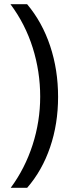

<svg xmlns="http://www.w3.org/2000/svg" viewBox="-20 -734 336 912"><path d="M255.9 -273.9Q255.9 -145.5 218 -34.7Q180.2 76.2 108.9 158.2H30.8Q98.6 66.4 134.8 -45.7Q170.9 -157.7 170.9 -274.9Q170.9 -394 135.5 -506.8Q100.1 -619.6 29.8 -713.9H108.9Q180.7 -628.4 218.3 -515.4Q255.9 -402.3 255.9 -273.9Z"/></svg>

Font: f0_51640 
Style: Regular
Weight: 400
Foundry: Ascender Corporation
Version: Version 1.10